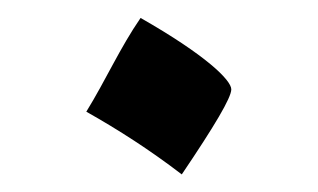

<svg xmlns="http://www.w3.org/2000/svg" viewBox="-20 -334 354 214"><path d="M76.2 -209.5C111.8 -189.5 147.5 -166.5 182.6 -139.6C219.2 -193.8 237.8 -225.1 237.8 -234.4C237.8 -244.6 209.5 -272.5 136.7 -314C113.8 -280.8 98.1 -245.1 76.2 -209.5Z"/></svg>

Font: Noto Naskh Arabic
Style: Regular
Weight: 400
Designer: Monotype Design Team
Foundry: Monotype Imaging Inc.
Version: Version 1.07